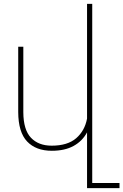

<svg xmlns="http://www.w3.org/2000/svg" viewBox="-20 -770 638 993"><path d="M598.1 176.3V203.1H430.2V-85.4Q405.8 -40 360.4 -15.1Q314.9 9.8 248 9.8Q166 9.8 120.4 -38.1Q74.7 -85.9 74.2 -190.4V-528.3H100.6V-189.5Q101.1 -98.6 140.1 -57.6Q179.2 -16.6 247.1 -16.6Q329.6 -16.6 374 -55.2Q418.5 -93.8 430.2 -156.7V-750H457V176.3Z"/></svg>

Font: Mardoto Thin
Style: Regular
Weight: 250
Designer: Christian Robertson, Vahan Hovhannisyan
Foundry: Google
Version: Version 1.000